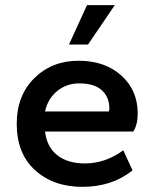

<svg xmlns="http://www.w3.org/2000/svg" viewBox="-20 -716 600 746"><path d="M300 10Q188 10 116.5 -54.5Q45 -119 45 -235Q45 -345 113.5 -412.5Q182 -480 285 -480Q388 -480 451.5 -422.5Q515 -365 515 -276Q515 -231 498 -205H155Q162 -145 202.5 -113Q243 -81 310 -81Q389 -81 459 -132L495 -54Q415 10 300 10ZM288 -392Q239 -392 202.5 -362.5Q166 -333 155 -283H403Q405 -291 405 -293Q405 -339 375.5 -365.5Q346 -392 288 -392ZM322 -543H248L318 -696H426Z"/></svg>

Font: Celebes SemiBold
Style: Regular
Weight: 600
Designer: Anugrah Pasau
Foundry: Lafontype
Version: Version 1.000